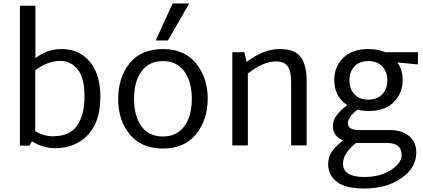

<svg xmlns="http://www.w3.org/2000/svg" viewBox="-20 -833 2424 1100"><path d="M334 -552H333Q433 -552 494 -480Q555 -408 555 -279Q555 -135 483 -59.5Q411 16 297 16Q224 16 163 -24L149 1H94V-800H183V-500Q250 -552 334 -552ZM290 -52V-53Q379 -53 421.5 -113.5Q464 -174 464 -280Q464 -387 424.5 -435.5Q385 -484 327 -484Q252 -484 182 -430V-81Q231 -52 290 -52Z M872 -601 969 -813H1064L942 -601ZM914 18Q790 18 723.5 -63Q657 -144 657 -266Q657 -390 723 -471Q789 -552 914 -552Q1037 -552 1103.5 -469.5Q1170 -387 1170 -268Q1170 -147 1103.5 -64.5Q1037 18 914 18ZM1079 -267Q1079 -365 1036 -424Q993 -483 913 -483Q833 -483 790.5 -424Q748 -365 748 -267Q748 -168 790.5 -109.5Q833 -51 913 -51Q993 -51 1036 -109.5Q1079 -168 1079 -267Z M1581 -552H1582Q1670 -552 1703.5 -505.5Q1737 -459 1737 -372V0H1648V-364Q1648 -427 1628 -454Q1608 -481 1559 -481Q1489 -481 1400 -412V0H1311V-534H1380L1393 -478Q1490 -552 1581 -552Z M2375 -534 2374 -464 2257 -475Q2287 -432 2287 -375Q2287 -300 2236.5 -248.5Q2186 -197 2091 -197Q2057 -197 2027 -205Q1973 -160 1973 -129Q1973 -107 1989 -97.5Q2005 -88 2041 -88H2211Q2284 -88 2324.5 -53Q2365 -18 2365 41Q2365 128 2280 187.5Q2195 247 2067 247Q1957 247 1908.5 207.5Q1860 168 1860 108Q1860 67 1881 36Q1902 5 1946 -29Q1887 -52 1887 -111Q1887 -141 1906 -168.5Q1925 -196 1969 -231Q1895 -280 1895 -375Q1895 -450 1946 -501Q1997 -552 2092 -552Q2144 -552 2187 -534ZM2199 -373Q2199 -422 2170 -452.5Q2141 -483 2090 -483Q2040 -483 2011 -452.5Q1982 -422 1982 -373Q1982 -323 2011 -292.5Q2040 -262 2090 -262Q2140 -262 2169.5 -292.5Q2199 -323 2199 -373ZM2281 55Q2281 -14 2197 -14H2032H2020Q1945 46 1945 104Q1945 181 2067 181Q2157 181 2219 141.5Q2281 102 2281 55Z"/></svg>

Font: Martel Sans
Style: Regular
Weight: 400
Designer: Dan Reynolds and Mathieu Réguer
Foundry: Dan Reynolds and Mathieu Réguer
Version: Version 1.001;PS 001.001;hotconv 1.0.70;makeotf.lib2.5.58329